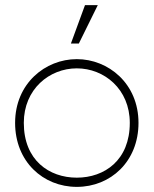

<svg xmlns="http://www.w3.org/2000/svg" viewBox="-20 -713 600 750"><path d="M280 -446C387 -446 487 -365 487 -233C487 -87 388 -19 280 -19C172 -19 73 -87 73 -233C73 -365 173 -446 280 -446ZM39 -233C39 -82 148 17 280 17C412 17 521 -82 521 -233C521 -387 403 -482 280 -482C157 -482 39 -387 39 -233ZM257 -543H288L362 -693H312Z"/></svg>

Font: Kreadon Extra Light
Style: Regular
Weight: 200
Designer: kohakuno
Foundry: StudioGnu
Version: Version 1.000;Glyphs 3.1.2 (3151)